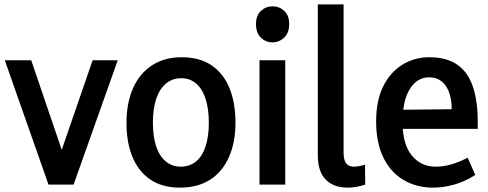

<svg xmlns="http://www.w3.org/2000/svg" viewBox="-20 -845 2233 879"><path d="M404 -569H519L317 0H202L2 -569H123L280 -108H245Z M936 -282Q936 -347 921 -393Q906 -439 877.5 -463Q849 -487 809 -487Q770 -487 740.5 -463Q711 -439 695.5 -393.5Q680 -348 680 -284Q680 -220 695 -175Q710 -130 739 -106Q768 -82 807 -82Q848 -82 877 -105.5Q906 -129 921 -174.5Q936 -220 936 -282ZM1058 -284Q1058 -193 1028 -125.5Q998 -58 941.5 -22Q885 14 804 14Q722 14 667.5 -23.5Q613 -61 586 -127.5Q559 -194 559 -282Q559 -373 589 -441Q619 -509 676 -546Q733 -583 812 -583Q894 -583 948.5 -546Q1003 -509 1030.5 -441.5Q1058 -374 1058 -284Z M1168 0V-569H1286V0ZM1227 -651Q1197 -651 1174.5 -672.5Q1152 -694 1152 -735Q1152 -774 1174.5 -795Q1197 -816 1228 -816Q1259 -816 1281.5 -795Q1304 -774 1304 -735Q1304 -695 1281 -673Q1258 -651 1227 -651Z M1435 -134V-825H1553V-146Q1553 -112 1565 -97Q1577 -82 1600 -82Q1610 -82 1624.5 -84.5Q1639 -87 1651 -91L1652 0Q1631 7 1611 10.5Q1591 14 1572 14Q1507 14 1471 -23Q1435 -60 1435 -134Z M1963 14Q1887 14 1827.5 -21Q1768 -56 1735 -124Q1702 -192 1702 -289Q1702 -385 1734.5 -450Q1767 -515 1822.5 -549Q1878 -583 1945 -583Q2025 -583 2074 -548.5Q2123 -514 2145 -448Q2167 -382 2167 -292V-255H1768L1770 -342L2048 -345Q2048 -377 2041.5 -403.5Q2035 -430 2022.5 -449.5Q2010 -469 1990.5 -480Q1971 -491 1944 -491Q1890 -491 1856.5 -438Q1823 -385 1823 -285Q1823 -185 1865 -133.5Q1907 -82 1975 -82Q2011 -82 2046.5 -92.5Q2082 -103 2121 -123L2156 -44Q2109 -14 2059.5 0Q2010 14 1963 14Z"/></svg>

Font: Yaldevi ExtraLight SemiBold
Style: Regular
Weight: 600
Version: Version 1.100